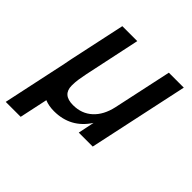

<svg xmlns="http://www.w3.org/2000/svg" viewBox="-195 -673 963 963"><g transform="rotate(45 287.0 -191.0)"><path d="M-13 150 60 -192Q62 -204 64.5 -215.5Q67 -227 69 -238L132 -532H238L175 -235Q170 -211 166.5 -188.5Q163 -166 163 -142Q163 -77 237 -77Q298 -77 339 -114.5Q380 -152 395 -220L462 -532H568L454 0H355L373 -87Q309 12 191 12Q154 12 125 0L93 150Z"/></g></svg>

Font: Geist Medium
Style: Italic
Weight: 500
Italic angle: -12°
Designer: Basement.studio, Andrés Briganti, Mateo Zaragoza
Foundry: Basement.studio, Vercel, Andrés Briganti, Guido Ferreyra, Mateo Zaragoza
Version: Version 1.500; ttfautohint (v1.8.4.7-5d5b)